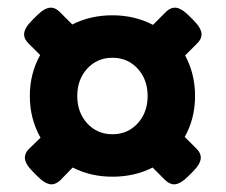

<svg xmlns="http://www.w3.org/2000/svg" viewBox="-20 -573 590 502"><path d="M115 -91Q99 -91 78 -112L66 -124Q45 -145 45 -161Q45 -173 56 -184L86 -213Q58 -262 58 -322Q58 -381 85 -429L54 -460Q43 -471 43 -483Q43 -499 64 -520L76 -532Q97 -553 113 -553Q125 -553 136 -542L169 -509Q216 -533 274 -533Q332 -533 380 -508L414 -542Q425 -553 437 -553Q453 -553 474 -532L486 -520Q507 -499 507 -483Q507 -471 496 -460L464 -428Q490 -380 490 -322Q490 -263 463 -215L494 -184Q505 -173 505 -161Q505 -145 484 -124L472 -112Q451 -91 435 -91Q424 -91 412 -102L379 -135Q332 -111 274 -111Q217 -111 170 -135L138 -102Q126 -91 115 -91ZM274 -222Q314 -222 340 -250.5Q366 -279 366 -322Q366 -365 340 -393.5Q314 -422 274 -422Q234 -422 208 -393.5Q182 -365 182 -322Q182 -279 208 -250.5Q234 -222 274 -222Z"/></svg>

Font: Asap ExtraBold
Style: Regular
Weight: 800
Designer: Pablo Cosgaya
Foundry: Omnibus-Type
Version: Version 3.001; ttfautohint (v1.8.4.7-5d5b)